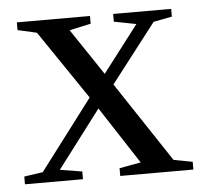

<svg xmlns="http://www.w3.org/2000/svg" viewBox="-41 -502 581 544"><g transform="rotate(-5 250.0 -229.5)"><path d="M487.8 -22V0H279.8V-22L340.8 -33.2L234.9 -195.8L110.8 -32.2L173.8 -22V0H8.8V-22L62 -29.8L212.9 -229L80.1 -424.8L25.9 -437V-459H233.9V-437L172.9 -423.8L261.2 -292L362.8 -424.8L299.8 -437V-459H464.8V-437L412.1 -426.8L283.2 -259.8L434.1 -32.2Z"/></g></svg>

Font: Liberation Serif
Style: Regular
Weight: 400
Designer: Steve Matteson
Foundry: Ascender Corporation
Version: Version 2.1.5